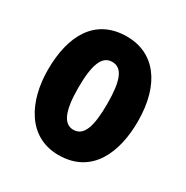

<svg xmlns="http://www.w3.org/2000/svg" viewBox="-136 -674 774 799"><g transform="rotate(30 250.5 -275.0)"><path d="M466 -276C466 -458 381 -560 251 -560C98 -560 34 -439 34 -276C34 -126 101 10 249 10C410 10 466 -129 466 -276ZM181 -274C181 -386 202 -438 250 -438C300 -438 319 -385 319 -276C319 -166 300 -112 250 -112C202 -112 181 -167 181 -274Z"/></g></svg>

Font: Noto Sans Myanmar ExtraCondensed ExtraBold
Style: Regular
Weight: 800
Width: 2
Designer: Monotype Design Team
Foundry: Monotype Imaging Inc.
Version: Version 2.107